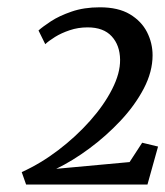

<svg xmlns="http://www.w3.org/2000/svg" viewBox="-20 -928 453 526"><path d="M51.5 -422.5 39.5 -456.5Q91.5 -480 139.8 -516.8Q188 -553.5 226.5 -596.8Q265 -640 287.2 -683.8Q309.5 -727.5 309 -764.5Q308.5 -804 286 -828.5Q263.5 -853 220 -853Q194 -853 171 -845.2Q148 -837.5 130.8 -826.8Q113.5 -816 104 -807L85.5 -844.5Q96.5 -854.5 119.2 -869.5Q142 -884.5 176 -896.2Q210 -908 253.5 -908Q304 -908 335.8 -889Q367.5 -870 382.8 -840Q398 -810 398 -776.5Q398 -731.5 373.8 -685.2Q349.5 -639 310 -597Q270.5 -555 224.5 -521Q178.5 -487 134 -465.5L335 -484L369.5 -537L413 -526.5L384 -422.5Z"/></svg>

Font: Merriweather Light 18pt
Style: Italic
Weight: 400
Italic angle: -7.8°
Version: Version 2.101